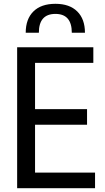

<svg xmlns="http://www.w3.org/2000/svg" viewBox="-20 -988 553 1008"><path d="M70 -740H470V-658H164V-415H437V-333H164V-82H479V0H70ZM357 -816Q357 -915 271 -915Q184 -915 184 -816H115Q115 -888 155.5 -928Q196 -968 271 -968Q345 -968 385.5 -928Q426 -888 426 -816Z"/></svg>

Font: Encode Sans Compressed
Style: Medium
Weight: 500
Designer: Pablo Impallari, Andres Torresi
Foundry: Pablo Impallari, Andres Torresi
Version: Version 1.000; ttfautohint (v1.00) -l 8 -r 50 -G 200 -x 14 -